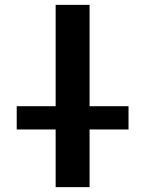

<svg xmlns="http://www.w3.org/2000/svg" viewBox="-20 -770 598 790"><path d="M48.8 -237.3V-333H209V-750H348.6V-333H508.8V-237.3H348.6V0H209V-237.3Z"/></svg>

Font: Mgen+ 1c bold
Style: Bold
Weight: 700
Designer: [Source Han Sans]
Ryoko NISHIZUKA  (kana & ideographs); Paul D. Hunt (Latin, Greek & Cyrillic); Wenlong ZHANG  (bopomofo
Version: Version 1.059.20150602